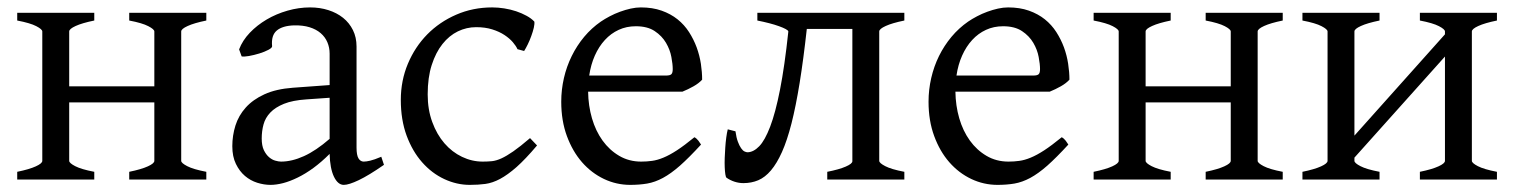

<svg xmlns="http://www.w3.org/2000/svg" viewBox="-20 -489 4124 523"><path d="M332 0V-21Q365.2 -27.8 382.8 -35.9Q400.4 -43.9 400.4 -50.8V-210H168.5V-50.8Q168.5 -44.9 184.8 -36.4Q201.2 -27.8 236.8 -21V0H26.9V-21Q60.1 -27.8 77.6 -35.9Q95.2 -43.9 95.2 -50.8V-403.3Q95.2 -409.2 78.9 -417.7Q62.5 -426.3 26.9 -433.1V-454.1H236.8V-433.1Q203.6 -426.3 186 -418.2Q168.5 -410.2 168.5 -403.3V-253.9H400.4V-403.3Q400.4 -409.2 384 -417.7Q367.7 -426.3 332 -433.1V-454.1H542V-433.1Q508.8 -426.3 491.2 -418.2Q473.6 -410.2 473.6 -403.3V-50.8Q473.6 -44.9 490 -36.4Q506.3 -27.8 542 -21V0Z M745.6 -48.8Q774.9 -48.8 807.9 -63.7Q840.8 -78.6 877.9 -110.8V-222.7L814.9 -218.3Q777.3 -215.8 753.7 -206.3Q730 -196.8 716.3 -182.4Q702.6 -168 697.8 -149.9Q692.9 -131.8 692.9 -111.8Q692.9 -92.3 698.7 -80.1Q704.6 -67.9 712.9 -60.8Q721.2 -53.7 730.2 -51.3Q739.3 -48.8 745.6 -48.8ZM1025.9 -40Q984.4 -11.2 957.3 1.7Q930.2 14.6 916.5 14.6Q900.4 14.6 889.6 -7.8Q878.9 -30.3 877.9 -69.8Q856 -47.9 834 -31.7Q812 -15.6 791 -5.4Q770 4.9 751.2 9.8Q732.4 14.6 716.8 14.6Q699.2 14.6 680.7 8.8Q662.1 2.9 647.2 -9.8Q632.3 -22.5 622.6 -42.5Q612.8 -62.5 612.8 -90.8Q612.8 -119.6 621.3 -147Q629.9 -174.3 649.4 -196Q668.9 -217.8 700.4 -232.2Q731.9 -246.6 777.8 -250L877.9 -257.3V-342.8Q877.9 -359.4 871.8 -373.8Q865.7 -388.2 853.5 -398.7Q841.3 -409.2 823.2 -414.8Q805.2 -420.4 781.2 -419.9Q749.5 -418.9 733.9 -405.8Q718.3 -392.6 721.2 -363.3Q721.7 -358.9 711.2 -353.3Q700.7 -347.7 686.3 -343.3Q671.9 -338.9 658 -336.4Q644 -334 638.2 -335.4L631.3 -354.5Q640.6 -378.9 660.4 -399.7Q680.2 -420.4 706.3 -435.8Q732.4 -451.2 763.2 -460Q793.9 -468.8 824.7 -468.8Q851.6 -468.8 874.5 -461.4Q897.5 -454.1 914.6 -440.4Q931.6 -426.8 941.4 -407Q951.2 -387.2 951.2 -362.3V-86.9Q951.2 -66.4 956.5 -57.6Q961.9 -48.8 970.7 -48.8Q977.5 -48.8 988.3 -51.3Q999 -53.7 1018.6 -62Z M1442.9 -92.8Q1411.1 -55.2 1387 -33.9Q1362.8 -12.7 1342.3 -1.7Q1321.8 9.3 1302.2 12Q1282.7 14.6 1259.8 14.6Q1224.1 14.6 1190.2 -1.2Q1156.2 -17.1 1129.9 -46.9Q1103.5 -76.7 1087.6 -119.6Q1071.8 -162.6 1071.8 -216.8Q1071.8 -269.5 1091.1 -315.4Q1110.4 -361.3 1143.8 -395.3Q1177.2 -429.2 1222.7 -449Q1268.1 -468.8 1320.8 -468.8Q1336.9 -468.8 1353.8 -466.1Q1370.6 -463.4 1386 -458.3Q1401.4 -453.1 1414.3 -446Q1427.2 -439 1435.5 -430.2Q1436.5 -424.3 1434.1 -413.6Q1431.6 -402.8 1427.2 -390.9Q1422.9 -378.9 1417.5 -367.9Q1412.1 -356.9 1407.7 -350.1L1389.6 -355Q1385.7 -363.8 1377 -374Q1368.2 -384.3 1354.2 -393.6Q1340.3 -402.8 1321 -408.9Q1301.8 -415 1276.9 -415Q1251 -415 1227.3 -403.6Q1203.6 -392.1 1185.3 -369.1Q1167 -346.2 1156 -312Q1145 -277.8 1145 -231.9Q1145 -190.4 1157.5 -156.5Q1169.9 -122.6 1190.7 -98.6Q1211.4 -74.7 1238.5 -61.8Q1265.6 -48.8 1294.9 -48.8Q1308.6 -48.8 1320.3 -50Q1332 -51.3 1345.9 -57.6Q1359.9 -64 1378.2 -76.7Q1396.5 -89.4 1423.8 -112.8Z M1711.9 -417.5Q1686.5 -417.5 1665.3 -407.7Q1644 -397.9 1627.7 -380.1Q1611.3 -362.3 1600.3 -337.6Q1589.4 -313 1585 -283.2H1793.9Q1805.2 -283.2 1808.8 -286.9Q1812.5 -290.5 1812.5 -300.8Q1812.5 -314 1808.8 -333.7Q1805.2 -353.5 1794.2 -372.3Q1783.2 -391.1 1763.4 -404.3Q1743.7 -417.5 1711.9 -417.5ZM1892.6 -272Q1883.8 -262.2 1869.1 -253.9Q1854.5 -245.6 1838.9 -239.3H1582Q1582.5 -201.2 1592.5 -166.7Q1602.5 -132.3 1621.3 -106.2Q1640.1 -80.1 1666.7 -64.5Q1693.4 -48.8 1726.6 -48.8Q1741.7 -48.8 1756.1 -50.8Q1770.5 -52.7 1787.1 -59.6Q1803.7 -66.4 1824 -79.6Q1844.2 -92.8 1871.6 -115.2Q1877.9 -111.8 1882.6 -105.5Q1887.2 -99.1 1889.6 -95.2Q1856.9 -59.6 1832.3 -37.8Q1807.6 -16.1 1785.9 -4.4Q1764.2 7.3 1742.9 11Q1721.7 14.6 1696.8 14.6Q1659.2 14.6 1625.2 -1.5Q1591.3 -17.6 1565.4 -47.1Q1539.6 -76.7 1524.2 -118.4Q1508.8 -160.2 1508.8 -211.9Q1508.8 -244.6 1516.1 -276.4Q1523.4 -308.1 1537.4 -336.4Q1551.3 -364.7 1571.3 -388.7Q1591.3 -412.6 1616.7 -430.2Q1627.4 -437.5 1640.9 -444.6Q1654.3 -451.7 1668.9 -457Q1683.6 -462.4 1698 -465.6Q1712.4 -468.8 1725.6 -468.8Q1757.3 -468.8 1782.2 -460Q1807.1 -451.2 1825.7 -436.3Q1844.2 -421.4 1856.9 -401.6Q1869.6 -381.8 1877.7 -359.9Q1885.7 -337.9 1889.2 -315.2Q1892.6 -292.5 1892.6 -272Z M2233.4 0V-21Q2265.6 -27.3 2283.7 -35.2Q2301.8 -43 2301.8 -49.8V-410.2H2177.7Q2168.5 -326.7 2158.2 -263.2Q2147.9 -199.7 2136 -152.8Q2124 -106 2110.1 -75Q2096.2 -43.9 2080.1 -24.9Q2064 -5.9 2045.4 2Q2026.9 9.8 2004.9 9.8Q1992.7 9.8 1980.7 5.9Q1968.8 2 1959 -4.9Q1957 -6.3 1955.8 -14.2Q1954.6 -22 1954.1 -33.4Q1953.6 -44.9 1954.1 -58.8Q1954.6 -72.8 1955.6 -86.9Q1956.5 -101.1 1958.3 -114.3Q1960 -127.4 1962.4 -136.7L1983.4 -131.3Q1985.8 -113.8 1990 -102.8Q1994.1 -91.8 1998.8 -85.2Q2003.4 -78.6 2008.1 -76.4Q2012.7 -74.2 2016.6 -74.2Q2032.7 -74.7 2048.1 -90.6Q2063.5 -106.4 2077.9 -144Q2092.3 -181.6 2104.7 -244.6Q2117.2 -307.6 2127.4 -403.3Q2127 -406.2 2120.1 -409.9Q2113.3 -413.6 2101.8 -417.7Q2090.3 -421.9 2075.2 -425.8Q2060.1 -429.7 2043 -433.1V-454.1H2443.4V-433.1Q2410.2 -426.3 2392.6 -418.2Q2375 -410.2 2375 -403.3V-50.8Q2375 -44.9 2391.4 -36.4Q2407.7 -27.8 2443.4 -21V0Z M2712.4 -417.5Q2687 -417.5 2665.8 -407.7Q2644.5 -397.9 2628.2 -380.1Q2611.8 -362.3 2600.8 -337.6Q2589.8 -313 2585.4 -283.2H2794.4Q2805.7 -283.2 2809.3 -286.9Q2813 -290.5 2813 -300.8Q2813 -314 2809.3 -333.7Q2805.7 -353.5 2794.7 -372.3Q2783.7 -391.1 2763.9 -404.3Q2744.1 -417.5 2712.4 -417.5ZM2893.1 -272Q2884.3 -262.2 2869.6 -253.9Q2855 -245.6 2839.4 -239.3H2582.5Q2583 -201.2 2593 -166.7Q2603 -132.3 2621.8 -106.2Q2640.6 -80.1 2667.2 -64.5Q2693.8 -48.8 2727.1 -48.8Q2742.2 -48.8 2756.6 -50.8Q2771 -52.7 2787.6 -59.6Q2804.2 -66.4 2824.5 -79.6Q2844.7 -92.8 2872.1 -115.2Q2878.4 -111.8 2883.1 -105.5Q2887.7 -99.1 2890.1 -95.2Q2857.4 -59.6 2832.8 -37.8Q2808.1 -16.1 2786.4 -4.4Q2764.6 7.3 2743.4 11Q2722.2 14.6 2697.3 14.6Q2659.7 14.6 2625.7 -1.5Q2591.8 -17.6 2565.9 -47.1Q2540 -76.7 2524.7 -118.4Q2509.3 -160.2 2509.3 -211.9Q2509.3 -244.6 2516.6 -276.4Q2523.9 -308.1 2537.8 -336.4Q2551.8 -364.7 2571.8 -388.7Q2591.8 -412.6 2617.2 -430.2Q2627.9 -437.5 2641.4 -444.6Q2654.8 -451.7 2669.4 -457Q2684.1 -462.4 2698.5 -465.6Q2712.9 -468.8 2726.1 -468.8Q2757.8 -468.8 2782.7 -460Q2807.6 -451.2 2826.2 -436.3Q2844.7 -421.4 2857.4 -401.6Q2870.1 -381.8 2878.2 -359.9Q2886.2 -337.9 2889.6 -315.2Q2893.1 -292.5 2893.1 -272Z M3264.2 0V-21Q3297.4 -27.8 3314.9 -35.9Q3332.5 -43.9 3332.5 -50.8V-210H3100.6V-50.8Q3100.6 -44.9 3116.9 -36.4Q3133.3 -27.8 3168.9 -21V0H2959V-21Q2992.2 -27.8 3009.8 -35.9Q3027.3 -43.9 3027.3 -50.8V-403.3Q3027.3 -409.2 3011 -417.7Q2994.6 -426.3 2959 -433.1V-454.1H3168.9V-433.1Q3135.7 -426.3 3118.2 -418.2Q3100.6 -410.2 3100.6 -403.3V-253.9H3332.5V-403.3Q3332.5 -409.2 3316.2 -417.7Q3299.8 -426.3 3264.2 -433.1V-454.1H3474.1V-433.1Q3440.9 -426.3 3423.3 -418.2Q3405.8 -410.2 3405.8 -403.3V-50.8Q3405.8 -44.9 3422.1 -36.4Q3438.5 -27.8 3474.1 -21V0Z M3847.7 0V-21Q3880.9 -27.8 3898.4 -35.9Q3916 -43.9 3916 -50.8V-335L3669.4 -59.6V-50.8Q3669.4 -44.9 3685.8 -36.4Q3702.1 -27.8 3737.8 -21V0H3527.8V-21Q3561 -27.8 3578.6 -35.9Q3596.2 -43.9 3596.2 -50.8V-403.3Q3596.2 -409.2 3579.8 -417.7Q3563.5 -426.3 3527.8 -433.1V-454.1H3737.8V-433.1Q3704.6 -426.3 3687 -418.2Q3669.4 -410.2 3669.4 -403.3V-119.6L3916 -395.5V-403.3Q3916 -409.2 3899.7 -417.7Q3883.3 -426.3 3847.7 -433.1V-454.1H4057.6V-433.1Q4024.4 -426.3 4006.8 -418.2Q3989.3 -410.2 3989.3 -403.3V-50.8Q3989.3 -44.9 4005.6 -36.4Q4022 -27.8 4057.6 -21V0Z"/></svg>

Font: Noto Serif Devanagari
Style: Regular
Weight: 400
Designer: Monotype Design Team
Foundry: Monotype Imaging Inc.
Version: Version 1.01